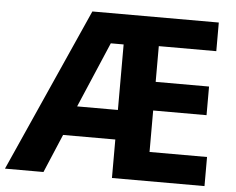

<svg xmlns="http://www.w3.org/2000/svg" viewBox="-54 -775 1026 835"><g transform="rotate(5 459.0 -357.0)"><path d="M868 0H464V-168H236L165 0H-3L316 -714H868V-589H617V-433H850V-308H617V-127H868ZM286 -297H464V-583H408Z"/></g></svg>

Font: Noto Sans Lao UI
Style: Regular
Weight: 400
Designer: Monotype Design Team
Foundry: Monotype Imaging Inc.
Version: Version 2.000